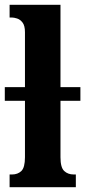

<svg xmlns="http://www.w3.org/2000/svg" viewBox="-25 -780 355 800"><path d="M15 0V-53H25Q49 -53 64 -67.5Q79 -82 79 -125V-360H-5V-417H79V-646Q79 -673 69 -686Q59 -699 46 -703Q33 -707 25 -707H15V-760H227V-417H310V-360H227V-125Q227 -82 242.5 -67.5Q258 -53 282 -53H291V0Z"/></svg>

Font: Noto Serif ExtraCondensed ExtraBold
Style: Regular
Weight: 800
Width: 2
Designer: Monotype Design Team
Foundry: Monotype Imaging Inc.
Version: Version 2.013; ttfautohint (v1.8.4.7-5d5b)